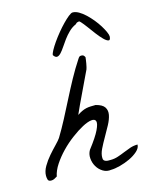

<svg xmlns="http://www.w3.org/2000/svg" viewBox="-124 -912 764 991"><g transform="rotate(-15 258.0 -416.5)"><path d="M345.7 1Q321.3 4.9 301.3 -7.3Q281.2 -19.5 269.5 -39.6Q257.8 -59.6 255.9 -83.5Q253.9 -107.4 265.6 -127Q308.6 -182.6 324.2 -215.3Q339.8 -248 335.4 -261.2Q331.1 -274.4 311 -272Q291 -269.5 262.7 -254.4Q234.4 -239.3 201.7 -214.8Q168.9 -190.4 140.6 -161.1Q112.3 -131.8 91.3 -100.1Q70.3 -68.4 64.5 -38.1Q54.7 -32.2 47.9 -28.8Q41 -25.4 32.2 -25.4Q17.6 -25.4 14.6 -35.2Q11.7 -44.9 11.7 -55.7Q11.7 -80.1 26.9 -106Q42 -131.8 62 -154.8Q82 -177.7 100.6 -196.8Q119.1 -215.8 127 -227.5Q151.4 -267.6 175.8 -314Q200.2 -360.4 224.6 -408.7Q249 -457 274.9 -504.4Q300.8 -551.8 329.1 -594.7Q334 -602.5 337.4 -605.5Q340.8 -608.4 347.7 -608.4Q355.5 -608.4 359.4 -605.5Q363.3 -602.5 367.2 -594.7Q367.2 -590.8 365.7 -582Q364.3 -573.2 362.8 -563Q361.3 -552.7 358.9 -543.9Q356.4 -535.2 355.5 -532.2Q349.6 -520.5 335.9 -491.2Q322.3 -461.9 306.2 -428.7Q290 -395.5 275.4 -363.8Q260.7 -332 253.9 -316.4Q268.6 -326.2 280.3 -331.5Q292 -336.9 303.2 -339.4Q314.5 -341.8 326.7 -342.3Q338.9 -342.8 353.5 -342.8Q388.7 -334 399.9 -316.4Q411.1 -298.8 406.7 -275.9Q402.3 -252.9 387.7 -225.6Q373 -198.2 356.9 -170.4Q340.8 -142.6 328.1 -116.7Q315.4 -90.8 316.4 -69.3Q316.4 -60.5 320.3 -56.6Q324.2 -52.7 330.1 -50.8Q335.9 -48.8 342.8 -48.8Q349.6 -48.8 355.5 -48.8Q376 -48.8 395 -55.2Q414.1 -61.5 432.6 -69.3Q451.2 -77.1 470.2 -83.5Q489.3 -89.8 509.8 -89.8Q509.8 -71.3 491.2 -54.7Q472.7 -38.1 446.8 -25.9Q420.9 -13.7 392.6 -6.3Q364.3 1 345.7 1ZM207 -648.4Q207 -656.2 216.3 -673.3Q225.6 -690.4 240.2 -711.4Q254.9 -732.4 272.9 -754.4Q291 -776.4 308.1 -793.9Q325.2 -811.5 339.8 -823.2Q354.5 -835 362.3 -835Q377.9 -835 395 -825.2Q412.1 -815.4 429.2 -799.3Q446.3 -783.2 461.9 -764.2Q477.5 -745.1 489.3 -726.1Q501 -707 508.3 -690.9Q515.6 -674.8 515.6 -666Q514.6 -645.5 504.4 -647.5Q494.1 -649.4 479.5 -664.1Q464.8 -678.7 448.2 -700.7Q431.6 -722.7 417 -742.7Q402.3 -762.7 391.6 -774.4Q380.9 -786.1 378.9 -780.3Q372.1 -780.3 369.6 -778.3Q367.2 -776.4 362.3 -771.5Q341.8 -762.7 324.7 -746.1Q307.6 -729.5 293.9 -710.9Q280.3 -692.4 268.6 -674.8Q256.8 -657.2 246.6 -646.5Q236.3 -635.7 226.6 -634.8Q216.8 -633.8 207 -648.4Z"/></g></svg>

Font: La Belle Aurore
Style: Regular
Weight: 400
Version: Version 1.001 2001